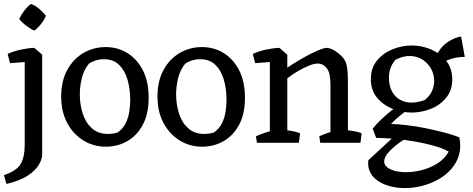

<svg xmlns="http://www.w3.org/2000/svg" viewBox="-20 -728 2410 979"><path d="M13 210 0 165Q65 143 85.5 108Q106 73 106 11V-447L155 -484L195 -449V61Q195 82 179 110.5Q163 139 123.5 166Q84 193 13 210ZM31 -406 19 -453Q49 -467 86.5 -475Q124 -483 155 -484L168 -459L124 -413ZM155 -572Q136 -580 113 -597.5Q90 -615 78 -632Q89 -655 106 -676.5Q123 -698 139 -708Q160 -700 181.5 -681.5Q203 -663 214 -648Q207 -628 189.5 -606Q172 -584 155 -572Z M520 20Q457 20 405.5 -11.5Q354 -43 323 -100.5Q292 -158 292 -236Q292 -316 323.5 -372.5Q355 -429 406.5 -458.5Q458 -488 518 -488Q580 -488 629.5 -457.5Q679 -427 708.5 -369.5Q738 -312 738 -230Q738 -147 708 -91.5Q678 -36 628.5 -8Q579 20 520 20ZM531 -45Q554 -45 579 -52Q607 -71 621 -100Q635 -129 639.5 -161Q644 -193 644 -219Q644 -274 630.5 -321Q617 -368 587.5 -397Q558 -426 510 -426Q487 -426 467 -419.5Q447 -413 434 -404Q408 -373 397.5 -330.5Q387 -288 387 -247Q387 -195 402 -148.5Q417 -102 449 -73.5Q481 -45 531 -45Z M1011 20Q948 20 896.5 -11.5Q845 -43 814 -100.5Q783 -158 783 -236Q783 -316 814.5 -372.5Q846 -429 897.5 -458.5Q949 -488 1009 -488Q1071 -488 1120.5 -457.5Q1170 -427 1199.5 -369.5Q1229 -312 1229 -230Q1229 -147 1199 -91.5Q1169 -36 1119.5 -8Q1070 20 1011 20ZM1022 -45Q1045 -45 1070 -52Q1098 -71 1112 -100Q1126 -129 1130.5 -161Q1135 -193 1135 -219Q1135 -274 1121.5 -321Q1108 -368 1078.5 -397Q1049 -426 1001 -426Q978 -426 958 -419.5Q938 -413 925 -404Q899 -373 888.5 -330.5Q878 -288 878 -247Q878 -195 893 -148.5Q908 -102 940 -73.5Q972 -45 1022 -45Z M1356 0V-447L1405 -484L1445 -449V0ZM1665 0V-296Q1665 -357 1646 -380.5Q1627 -404 1601 -404Q1581 -404 1553.5 -392.5Q1526 -381 1497 -364Q1468 -347 1444 -328L1426 -370Q1473 -403 1517.5 -428.5Q1562 -454 1596.5 -469Q1631 -484 1649 -484Q1668 -481 1686 -470Q1704 -459 1718.5 -445Q1733 -431 1740 -417Q1745 -408 1748 -394Q1751 -380 1752.5 -357.5Q1754 -335 1754 -300V0ZM1281 -406 1269 -453Q1299 -467 1336.5 -475Q1374 -483 1405 -484L1418 -459L1374 -413ZM1290 0 1285 -33Q1303 -42 1333.5 -52Q1364 -62 1383 -67L1369 0ZM1411 0 1412 -67Q1438 -65 1465.5 -60.5Q1493 -56 1510 -48L1504 0ZM1613 0 1608 -33Q1626 -42 1656.5 -52Q1687 -62 1706 -67L1692 0ZM1721 0 1722 -67Q1748 -65 1777.5 -60.5Q1807 -56 1824 -48L1818 0Z M2044 231Q2005 231 1970 222Q1935 213 1908 195Q1881 177 1867.5 150.5Q1854 124 1858 89L2011 -52L2094 -49Q2057 -29 2021.5 -4Q1986 21 1962.5 47Q1939 73 1939 95Q1939 120 1970.5 135Q2002 150 2050 150Q2091 150 2134 138.5Q2177 127 2213 103.5Q2249 80 2268 45Q2238 27 2178.5 11.5Q2119 -4 2045.5 -14Q1972 -24 1898 -25L1880 -72Q1900 -96 1926.5 -121.5Q1953 -147 1981 -168Q2009 -189 2031 -199L2079 -183Q2051 -164 2021.5 -140Q1992 -116 1974 -96Q2010 -95 2056.5 -89.5Q2103 -84 2151.5 -74Q2200 -64 2244.5 -52.5Q2289 -41 2322 -28Q2332 20 2321 60Q2310 100 2282.5 132Q2255 164 2216.5 186Q2178 208 2133.5 219.5Q2089 231 2044 231ZM2079 -154Q2030 -154 1982 -173Q1934 -192 1902.5 -230Q1871 -268 1871 -325Q1871 -381 1902 -419Q1933 -457 1981 -476.5Q2029 -496 2079 -496Q2131 -496 2178 -476Q2225 -456 2255.5 -417.5Q2286 -379 2286 -323Q2286 -267 2254.5 -229Q2223 -191 2175.5 -172.5Q2128 -154 2079 -154ZM2146 -218Q2174 -241 2184 -267Q2194 -293 2194 -316Q2194 -348 2178.5 -376.5Q2163 -405 2136 -423Q2109 -441 2073 -442.5Q2037 -444 1996 -423Q1977 -400 1970 -377Q1963 -354 1963 -331Q1963 -285 1985 -252Q2007 -219 2048 -208.5Q2089 -198 2146 -218ZM2194 -386Q2195 -419 2206.5 -445.5Q2218 -472 2237 -491.5Q2256 -511 2280 -524Q2304 -537 2331 -542L2350 -438Q2274 -438 2218 -396Z"/></svg>

Font: Eczar
Style: Regular
Weight: 400
Designer: Vaibhav Singh
Foundry: Rosetta Type Foundry
Version: Version 2.000